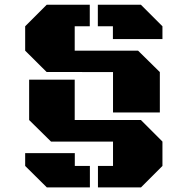

<svg xmlns="http://www.w3.org/2000/svg" viewBox="-20 -748 808 827"><path d="M466.8 -263.7V-437.5L180.7 -438L88.4 -529.8V-634.8L181.2 -727.5H366.7V-634.8H301.8V-529.8H574.7L668.5 -437.5V-263.7ZM586.9 -231 679.7 -138.2V-33.2L587.4 59.1H401.9V-33.2H466.8V-138.2H199.7L105.5 -231V-404.8H301.8V-231ZM401.4 -727.5H586.9L679.7 -634.8V-579.6H466.3V-634.8H401.4ZM367.2 59.1H181.6L88.4 -33.2V-88.4H302.2V-33.2H367.2Z"/></svg>

Font: Black Ops One
Style: Regular
Weight: 400
Designer: James Grieshaber
Foundry: James Grieshaber
Version: Version 1.002